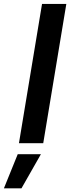

<svg xmlns="http://www.w3.org/2000/svg" viewBox="-77 -748 366 1003"><path d="M269.5 -727.5 148.9 0H22L142.6 -727.5ZM-56.6 235.8 15.6 57.6H136.7L35.2 235.8Z"/></svg>

Font: Inter SemiBold
Style: Italic
Weight: 600
Italic angle: -9.3988°
Designer: Rasmus Andersson
Foundry: rsms
Version: Version 4.001;git-66647c0bb